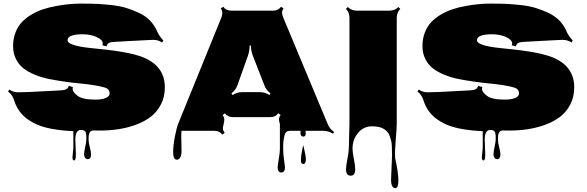

<svg xmlns="http://www.w3.org/2000/svg" viewBox="-20 -708 3177 1039"><path d="M372.1 142.6 377 93.3V2Q245.6 -4.9 180.7 -33.9Q115.7 -63 85 -106.9Q66.4 -132.8 56.4 -164.8Q46.4 -196.8 23.4 -212.9L30.8 -223.1Q52.7 -208.5 78.4 -208.5Q104 -208.5 144 -210.4Q184.1 -212.4 234.4 -215.1Q284.7 -217.8 306.2 -218.8Q327.6 -219.7 337.9 -224.9Q348.1 -230 352.5 -243.7L374.5 -236.3Q373 -232.4 373 -226.1Q373 -210 399.9 -189.5Q426.8 -168.9 497.1 -168.9Q544.4 -168.9 564.5 -185.1Q573.2 -192.4 573.2 -202.6Q573.2 -226.6 546.9 -234.4Q520.5 -242.2 483.2 -247.8Q445.8 -253.4 408.4 -256.8Q371.1 -260.3 327.6 -266.6Q284.2 -272.9 245.6 -280.5Q207 -288.1 170.7 -302.7Q134.3 -317.4 108.4 -337.2Q82.5 -356.9 66.7 -387.9Q50.8 -418.9 50.8 -458.5Q50.8 -498 63.2 -530.8Q75.7 -563.5 97.2 -586.9Q118.7 -610.4 149.2 -628.4Q179.7 -646.5 213.1 -657.7Q246.6 -668.9 286.1 -675.8Q355 -688.5 416 -688.5Q477.1 -688.5 509 -686.8Q541 -685.1 584.2 -680.4Q627.4 -675.8 662.4 -665.3Q697.3 -654.8 731.4 -638.7Q802.7 -605.5 831.5 -535.6Q843.3 -510.7 863.8 -489.3L857.4 -478Q836.9 -492.2 810.1 -492.2H803.7Q764.6 -490.7 692.1 -486.6Q619.6 -482.4 598.9 -481.4Q578.1 -480.5 569.1 -475.6Q560.1 -470.7 556.2 -457L534.7 -462.9Q536.1 -467.3 536.1 -472.2Q536.1 -492.7 502.9 -507.6Q469.7 -522.5 427.7 -522.5Q345.7 -522.5 345.7 -490.2Q345.7 -461.4 468.8 -448.2Q497.6 -444.8 534.2 -441.4Q661.6 -428.2 729.5 -406.7Q872.1 -361.8 872.1 -235.4Q872.1 -183.6 850.6 -142.3Q829.1 -101.1 794.7 -75.2Q760.3 -49.3 713.4 -32.2Q628.9 -1.5 520.5 -1.5Q491.2 -1.5 485.8 -2Q459.5 -2 459.5 38.6V50.3Q459.5 63.5 466.1 89.1Q472.7 114.7 472.7 127.4Q472.7 153.3 454.6 153.3Q445.3 153.3 440.2 145.5Q435.1 137.7 435.1 126Q435.1 114.3 441.2 86.2Q447.3 58.1 447.3 45.4Q447.3 32.7 447 27.6Q446.8 22.5 445.6 14.9Q444.3 7.3 441.4 3.9Q434.6 -4.9 418 -4.9Q387.7 -4.9 387.7 47.9L390.6 127.9Q390.6 160.2 381.3 160.2Q372.1 160.2 372.1 142.6Z M960.9 31.2 962.4 108.9Q962.4 132.3 955.1 144.3Q947.8 156.2 937.5 156.2Q917 156.2 917 116.7Q917 77.1 926.8 29.1Q936.5 -19 943.8 -37.1L1178.2 -613.8Q1183.1 -626.5 1183.1 -638.7Q1183.1 -650.9 1174.8 -662.6L1188.5 -671.4Q1202.6 -650.4 1232.4 -650.4H1457Q1486.3 -650.4 1500.5 -671.4L1514.6 -662.6Q1506.3 -650.9 1506.3 -640.1Q1506.3 -629.4 1512.2 -614.3L1753.4 -36.6Q1764.6 -9.3 1788.1 6.3L1782.2 15.6Q1758.3 0 1729 0H1633.3Q1634.3 10.7 1634.3 15.1Q1634.3 31.2 1621.1 31.2Q1615.2 31.2 1610.6 26.6Q1606 22 1606 13.4Q1606 4.9 1606.9 0H1547.9Q1526.4 0 1520 23.4Q1512.2 52.2 1512.2 89.6Q1512.2 127 1517.1 157.7Q1522 188.5 1522 200Q1522 211.4 1516.4 218.5Q1510.7 225.6 1502.4 225.6Q1494.1 225.6 1488.3 218.8Q1482.4 211.9 1482.4 199.7Q1482.4 187.5 1488.5 152.3Q1494.6 117.2 1494.6 99.6V-37.6Q1489.7 -50.8 1489.7 -62Q1489.7 -73.2 1498.5 -85.9L1485.8 -95.2Q1471.2 -74.2 1441.9 -74.2H1241.2Q1211.9 -74.2 1197.3 -94.7L1184.6 -85.9Q1193.8 -72.8 1193.8 -61.5Q1193.8 -50.3 1190.4 -37.6V-37.1Q1186 -20.5 1186 -11.7Q1186 -2.9 1195.8 11.2L1183.1 20.5Q1168.5 0 1139.2 0H962.4Q960.9 9.3 960.9 31.2ZM1291.5 -209.5H1384.8Q1414.1 -209.5 1437.5 -193.8L1443.8 -203.1Q1420.9 -218.8 1410.6 -246.6L1348.6 -405.3Q1337.9 -433.1 1337.4 -461.9H1331.1Q1330.1 -429.7 1321.3 -405.3L1265.1 -247.1Q1254.9 -218.8 1232.4 -203.1L1238.8 -193.4Q1261.7 -209.5 1291.5 -209.5ZM1608.4 161.6Q1608.4 127.9 1621.1 77.1Q1635.3 135.7 1635.3 153.3Q1635.3 179.2 1621.8 179.2Q1608.4 179.2 1608.4 161.6Z M2096.2 263.2 2101.6 133.3Q2101.6 70.3 2096.9 53.7Q2092.3 37.1 2087.4 24.4Q2082.5 11.7 2074.7 3.9Q2066.9 -3.9 2056.2 -10.7Q2035.6 -24.4 1991.7 -24.4Q1947.8 -24.4 1917.7 11.2Q1887.7 46.9 1887.7 96.7Q1887.7 115.2 1895 152.1Q1902.3 189 1902.3 207.5Q1902.3 242.7 1877.4 242.7Q1852.5 242.7 1852.5 208.5Q1852.5 189.5 1860.1 151.4Q1867.7 113.3 1867.7 93.8L1871.1 -37.1V-610.8Q1871.1 -641.1 1852.1 -659.7L1861.8 -669.9Q1882.3 -650.4 1910.6 -650.4H2087.4Q2116.7 -650.4 2136.2 -669.9L2146 -659.7Q2127 -640.6 2127 -610.8V-39.6Q2127 -14.2 2121.6 48.1Q2116.2 110.4 2118.2 144H2117.7Q2135.7 225.1 2135.7 267.6Q2135.7 310.1 2119.6 310.1Q2096.2 310.1 2096.2 263.2Z M2587.4 142.6 2592.3 93.3V2Q2460.9 -4.9 2396 -33.9Q2331.1 -63 2300.3 -106.9Q2281.7 -132.8 2271.7 -164.8Q2261.7 -196.8 2238.8 -212.9L2246.1 -223.1Q2268.1 -208.5 2293.7 -208.5Q2319.3 -208.5 2359.4 -210.4Q2399.4 -212.4 2449.7 -215.1Q2500 -217.8 2521.5 -218.8Q2543 -219.7 2553.2 -224.9Q2563.5 -230 2567.9 -243.7L2589.8 -236.3Q2588.4 -232.4 2588.4 -226.1Q2588.4 -210 2615.2 -189.5Q2642.1 -168.9 2712.4 -168.9Q2759.8 -168.9 2779.8 -185.1Q2788.6 -192.4 2788.6 -202.6Q2788.6 -226.6 2762.2 -234.4Q2735.8 -242.2 2698.5 -247.8Q2661.1 -253.4 2623.8 -256.8Q2586.4 -260.3 2543 -266.6Q2499.5 -272.9 2460.9 -280.5Q2422.4 -288.1 2386 -302.7Q2349.6 -317.4 2323.7 -337.2Q2297.9 -356.9 2282 -387.9Q2266.1 -418.9 2266.1 -458.5Q2266.1 -498 2278.6 -530.8Q2291 -563.5 2312.5 -586.9Q2334 -610.4 2364.5 -628.4Q2395 -646.5 2428.5 -657.7Q2461.9 -668.9 2501.5 -675.8Q2570.3 -688.5 2631.3 -688.5Q2692.4 -688.5 2724.4 -686.8Q2756.3 -685.1 2799.6 -680.4Q2842.8 -675.8 2877.7 -665.3Q2912.6 -654.8 2946.8 -638.7Q3018.1 -605.5 3046.9 -535.6Q3058.6 -510.7 3079.1 -489.3L3072.8 -478Q3052.2 -492.2 3025.4 -492.2H3019Q2980 -490.7 2907.5 -486.6Q2835 -482.4 2814.2 -481.4Q2793.5 -480.5 2784.4 -475.6Q2775.4 -470.7 2771.5 -457L2750 -462.9Q2751.5 -467.3 2751.5 -472.2Q2751.5 -492.7 2718.3 -507.6Q2685.1 -522.5 2643.1 -522.5Q2561 -522.5 2561 -490.2Q2561 -461.4 2684.1 -448.2Q2712.9 -444.8 2749.5 -441.4Q2877 -428.2 2944.8 -406.7Q3087.4 -361.8 3087.4 -235.4Q3087.4 -183.6 3065.9 -142.3Q3044.4 -101.1 3010 -75.2Q2975.6 -49.3 2928.7 -32.2Q2844.2 -1.5 2735.8 -1.5Q2706.5 -1.5 2701.2 -2Q2674.8 -2 2674.8 38.6V50.3Q2674.8 63.5 2681.4 89.1Q2688 114.7 2688 127.4Q2688 153.3 2669.9 153.3Q2660.6 153.3 2655.5 145.5Q2650.4 137.7 2650.4 126Q2650.4 114.3 2656.5 86.2Q2662.6 58.1 2662.6 45.4Q2662.6 32.7 2662.4 27.6Q2662.1 22.5 2660.9 14.9Q2659.7 7.3 2656.7 3.9Q2649.9 -4.9 2633.3 -4.9Q2603 -4.9 2603 47.9L2606 127.9Q2606 160.2 2596.7 160.2Q2587.4 160.2 2587.4 142.6Z"/></svg>

Font: Nosifer
Style: Regular
Weight: 400
Version: Version 001.002